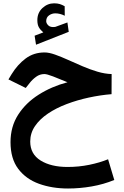

<svg xmlns="http://www.w3.org/2000/svg" viewBox="-20 -774 729 1132"><path d="M235.4 -583Q218.8 -596.7 209.5 -612.5Q200.2 -628.4 200.2 -655.3Q200.2 -698.7 230.2 -726.6Q260.3 -754.4 298.8 -754.4Q318.8 -754.4 332.8 -750Q346.7 -745.6 361.3 -737.3L361.8 -681.2Q334 -695.3 305.7 -695.3Q286.1 -695.3 269.3 -683.6Q252.4 -671.9 252.4 -648.9Q252.9 -635.3 265.6 -623.5Q278.3 -611.8 304.2 -615.2Q305.2 -615.2 308.1 -616.2L377.4 -641.6L385.3 -586.4L192.4 -510.3L184.1 -563.5ZM638.2 -337.4 637.7 -218.8Q571.3 -213.4 503.4 -198.7Q435.5 -184.1 373.5 -160.6Q311.5 -137.2 262.9 -104.5Q214.4 -71.8 186.3 -30.5Q158.2 10.7 158.2 60.5Q158.2 134.3 219.5 172.4Q280.8 210.4 378.4 210.4Q444.3 210.4 506.1 197.8Q567.9 185.1 617.2 165L653.8 287.1Q590.8 313 520.5 325.2Q450.2 337.4 381.3 337.4Q287.1 337.4 210 309.6Q132.8 281.7 87.4 221.4Q42 161.1 42 64Q42 -27.3 86.9 -97.4Q131.8 -167.5 208 -215.8Q284.2 -264.2 377.9 -289.1Q329.1 -309.6 292.7 -323.5Q256.3 -337.4 242.2 -337.4Q214.8 -337.4 192.9 -321.3Q170.9 -305.2 155.3 -285.2L131.8 -255.4L29.8 -305.7L48.3 -336.4Q83.5 -393.6 131.3 -429.2Q179.2 -464.8 242.7 -464.8Q269 -464.8 304.7 -452.1Q340.3 -439.5 381.8 -420.7Q423.3 -401.9 467.3 -383.1Q511.2 -364.3 554.9 -351.3Q598.6 -338.4 638.2 -337.4Z"/></svg>

Font: Vazirmatn RD UI
Style: Bold
Weight: 700
Designer: Saber Rastikerdar
Foundry: Saber Rastikerdar
Version: Version 33.003